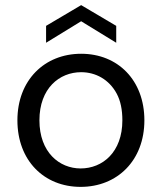

<svg xmlns="http://www.w3.org/2000/svg" viewBox="-20 -718 632 750"><path d="M295 12C438 12 544 -91 544 -248C544 -405 440 -508 297 -508C154 -508 48 -405 48 -248C48 -91 152 12 295 12ZM295 -60C212 -60 134 -123 134 -248C134 -373 212 -436 297 -436C353 -436 406 -408 436 -352C451 -324 458 -289 458 -248C458 -123 380 -60 295 -60ZM297 -635 434 -551V-617L297 -698L160 -617V-551Z"/></svg>

Font: Rootstock Sans Body
Style: Regular
Weight: 400
Designer: Colophon Foundry, Jonny Pinhorn
Foundry: Colophon Foundry
Version: Version 1.200;FEAKit 1.0